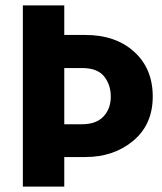

<svg xmlns="http://www.w3.org/2000/svg" viewBox="-20 -694 603 714"><path d="M285 -441H219V-232H285Q338 -232 365 -261Q392 -290 392 -334.5Q392 -379 367 -410Q342 -441 285 -441ZM297 -110H219V0H65V-674H219V-564H297Q410 -564 479 -501.5Q548 -439 548 -335Q548 -231 475.5 -170.5Q403 -110 297 -110Z"/></svg>

Font: Hind Colombo
Style: Bold
Weight: 700
Designer: Jyotish Sonowal, Aditi Pimprikar
Foundry: Indian Type Foundry
Version: Version 1.000;PS 1.0;hotconv 1.0.86;makeotf.lib2.5.63406; tt